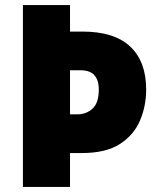

<svg xmlns="http://www.w3.org/2000/svg" viewBox="-20 -734 620 754"><path d="M554 -383Q554 -317 529.5 -260Q505 -203 450 -168Q395 -133 302 -133H255V0H70V-714H255V-610H304Q429 -610 491.5 -551Q554 -492 554 -383ZM284 -285Q319 -285 343.5 -307.5Q368 -330 368 -382Q368 -458 297 -458H255V-285Z"/></svg>

Font: Noto Sans Lao Looped SemiCondensed Black
Style: Regular
Weight: 900
Width: 4
Designer: Mark Frömberg, Ben Mitchell
Foundry: The Fontpad Ltd
Version: Version 1.002; ttfautohint (v1.8.4.7-5d5b)